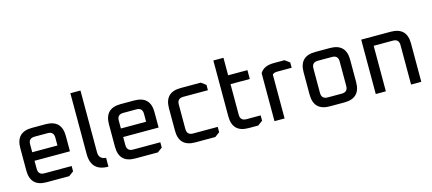

<svg xmlns="http://www.w3.org/2000/svg" viewBox="-55 -1256 4003 1780"><g transform="rotate(-15 1946.5 -365.5)"><path d="M70 -154V-369Q70 -522 223 -522H353Q507 -522 507 -369V-221H167V-144Q167 -85 226 -85H487V-34L441 0H223Q70 0 70 -154ZM167 -303H409V-379Q409 -437 351 -437H226Q167 -437 167 -379Z M650 -157V-740H747V-147Q747 -81 815 -76V9Q650 9 650 -157Z M921 -154V-369Q921 -522 1074 -522H1204Q1358 -522 1358 -369V-221H1018V-144Q1018 -85 1077 -85H1338V-34L1292 0H1074Q921 0 921 -154ZM1018 -303H1260V-379Q1260 -437 1202 -437H1077Q1018 -437 1018 -379Z M1497 -154V-369Q1497 -522 1650 -522H1843L1889 -488V-437H1653Q1594 -437 1594 -379V-144Q1594 -85 1653 -85H1889V-34L1843 0H1650Q1497 0 1497 -154Z M2009 -154V-690H2106V-522H2291V-437H2106V-144Q2106 -85 2165 -85H2301V-34L2255 0H2162Q2009 0 2009 -154Z M2411 0V-460Q2446 -522 2544 -522H2647L2693 -488V-437H2554Q2522 -437 2508 -421V0Z M2789 -154V-369Q2789 -522 2942 -522H3082Q3236 -522 3236 -369V-154Q3236 0 3082 0H2942Q2789 0 2789 -154ZM2886 -144Q2886 -85 2945 -85H3080Q3138 -85 3138 -144V-379Q3138 -437 3080 -437H2945Q2886 -437 2886 -379Z M3383 0V-522H3666Q3820 -522 3820 -369V0H3722V-379Q3722 -437 3664 -437H3480V0Z"/></g></svg>

Font: Oxanium Medium
Style: Regular
Weight: 500
Designer: Severin Meyer
Version: Version 1.001